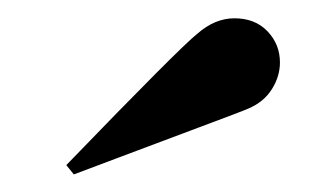

<svg xmlns="http://www.w3.org/2000/svg" viewBox="-20 -821 367 212"><path d="M197.8 -783.7Q217.3 -800.8 238.8 -800.8Q261.7 -800.8 275.4 -786.4Q289.1 -772 289.1 -752Q289.1 -736.8 280.3 -722.7Q271.5 -708.5 254.4 -701.2Q249 -698.7 200.7 -680.7Q152.3 -662.6 106.9 -645.5L61.5 -628.4L53.2 -638.7Q178.7 -768.6 197.8 -783.7Z"/></svg>

Font: Coda
Style: Regular
Weight: 400
Designer: vernon adams
Foundry: vernon adams
Version: Version 2.001; ttfautohint (v0.8) -r 50 -G 200 -x